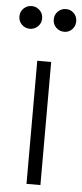

<svg xmlns="http://www.w3.org/2000/svg" viewBox="-81 -794 354 825"><g transform="rotate(5 95.5 -381.5)"><path d="M66 -531H126V0H66ZM-27 -714Q-27 -735 -12.5 -749Q2 -763 22 -763Q42 -763 56.5 -749Q71 -735 71 -714Q71 -693 56.5 -679Q42 -665 22 -665Q2 -665 -12.5 -679Q-27 -693 -27 -714ZM170 -763Q190 -763 204 -749Q218 -735 218 -714Q218 -693 204 -679Q190 -665 170 -665Q150 -665 135.5 -679Q121 -693 121 -714Q121 -735 135.5 -749Q150 -763 170 -763Z"/></g></svg>

Font: BLUETTI 2.0 Extralight
Style: Roman
Weight: 200
Designer: Stijn de Vries
Foundry: tokotype
Version: Version 2.005;October 31, 2023;FontCreator 14.0.0.2814 64-bi